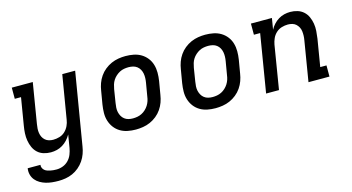

<svg xmlns="http://www.w3.org/2000/svg" viewBox="-81 -850 2562 1396"><g transform="rotate(-15 1200.0 -152.5)"><path d="M215 223Q190 223 166 220.5Q142 218 120 211.5Q98 205 78 193.5Q58 182 43.5 164.5Q29 147 23 124Q17 101 21 76H117Q115 88 120 99Q125 110 133 117Q141 124 152 128Q163 132 174.5 134.5Q186 137 198 138Q210 139 222 139Q246 139 270 130Q294 121 312 102.5Q330 84 339.5 60Q349 36 353 12L369 -85Q357 -64 340.5 -46Q324 -28 303.5 -15.5Q283 -3 260.5 2.5Q238 8 215 8Q187 8 161 0Q135 -8 116 -25.5Q97 -43 86 -67.5Q75 -92 70.5 -119Q66 -146 67.5 -174.5Q69 -203 74 -231L108 -436H61V-520H219L169 -217Q166 -200 165 -183.5Q164 -167 166.5 -150.5Q169 -134 176 -120Q183 -106 195 -95.5Q207 -85 222.5 -80.5Q238 -76 255 -76Q278 -76 302 -83Q326 -90 344 -107Q362 -124 372.5 -146.5Q383 -169 386 -191L441 -520H538L447 26Q443 53 433.5 79.5Q424 106 408 129.5Q392 153 369.5 172Q347 191 321 202.5Q295 214 268 218.5Q241 223 215 223Z M855 8Q823 8 793 2Q763 -4 738 -19Q713 -34 695.5 -57Q678 -80 669 -108.5Q660 -137 660.5 -168.5Q661 -200 666 -231L683 -331Q687 -358 696.5 -384.5Q706 -411 722.5 -435Q739 -459 762 -477.5Q785 -496 811 -507.5Q837 -519 864.5 -523.5Q892 -528 918 -528Q950 -528 980 -522Q1010 -516 1035 -501Q1060 -486 1078 -463Q1096 -440 1104.5 -411.5Q1113 -383 1113 -351.5Q1113 -320 1108 -289L1091 -189Q1087 -162 1077.5 -135.5Q1068 -109 1051.5 -85Q1035 -61 1012 -42.5Q989 -24 963 -12.5Q937 -1 909 3.5Q881 8 855 8ZM855 -76Q871 -76 888 -79Q905 -82 921 -90Q937 -98 950.5 -110.5Q964 -123 973.5 -138Q983 -153 988.5 -169.5Q994 -186 996 -203L1013 -303Q1016 -320 1016.5 -337.5Q1017 -355 1014 -371Q1011 -387 1003 -401.5Q995 -416 982 -426Q969 -436 952.5 -440Q936 -444 918 -444Q902 -444 885 -441Q868 -438 852.5 -430Q837 -422 823 -409.5Q809 -397 799.5 -382Q790 -367 785 -350.5Q780 -334 777 -317L761 -217Q758 -200 757 -182.5Q756 -165 759.5 -149Q763 -133 771 -118.5Q779 -104 792 -94Q805 -84 821 -80Q837 -76 855 -76Z M1455 8Q1423 8 1393 2Q1363 -4 1338 -19Q1313 -34 1295.5 -57Q1278 -80 1269 -108.5Q1260 -137 1260.5 -168.5Q1261 -200 1266 -231L1283 -331Q1287 -358 1296.5 -384.5Q1306 -411 1322.5 -435Q1339 -459 1362 -477.5Q1385 -496 1411 -507.5Q1437 -519 1464.5 -523.5Q1492 -528 1518 -528Q1550 -528 1580 -522Q1610 -516 1635 -501Q1660 -486 1678 -463Q1696 -440 1704.5 -411.5Q1713 -383 1713 -351.5Q1713 -320 1708 -289L1691 -189Q1687 -162 1677.5 -135.5Q1668 -109 1651.5 -85Q1635 -61 1612 -42.5Q1589 -24 1563 -12.5Q1537 -1 1509 3.5Q1481 8 1455 8ZM1455 -76Q1471 -76 1488 -79Q1505 -82 1521 -90Q1537 -98 1550.5 -110.5Q1564 -123 1573.5 -138Q1583 -153 1588.5 -169.5Q1594 -186 1596 -203L1613 -303Q1616 -320 1616.5 -337.5Q1617 -355 1614 -371Q1611 -387 1603 -401.5Q1595 -416 1582 -426Q1569 -436 1552.5 -440Q1536 -444 1518 -444Q1502 -444 1485 -441Q1468 -438 1452.5 -430Q1437 -422 1423 -409.5Q1409 -397 1399.5 -382Q1390 -367 1385 -350.5Q1380 -334 1377 -317L1361 -217Q1358 -200 1357 -182.5Q1356 -165 1359.5 -149Q1363 -133 1371 -118.5Q1379 -104 1392 -94Q1405 -84 1421 -80Q1437 -76 1455 -76Z M1836 0 1908 -436H1861V-520H2019L2005 -435Q2016 -456 2032.5 -474Q2049 -492 2069.5 -504.5Q2090 -517 2112.5 -522.5Q2135 -528 2158 -528Q2186 -528 2212 -520Q2238 -512 2257.5 -494.5Q2277 -477 2288 -452.5Q2299 -428 2303.5 -401Q2308 -374 2306 -345.5Q2304 -317 2300 -289L2266 -84H2313V0H2155L2205 -303Q2208 -320 2208.5 -336.5Q2209 -353 2207 -369.5Q2205 -386 2197.5 -400Q2190 -414 2178.5 -424.5Q2167 -435 2151 -439.5Q2135 -444 2118 -444Q2095 -444 2071.5 -437Q2048 -430 2029.5 -413Q2011 -396 2001 -373.5Q1991 -351 1987 -329L1933 0Z"/></g></svg>

Font: Iosevka HT Medium Extended
Style: Italic
Weight: 500
Width: 7
Italic angle: -9°
Monospace: yes
Designer: Belleve Invis
Foundry: Belleve Invis
Version: Version 32.3.0; ttfautohint (v1.8.4)